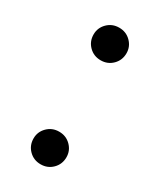

<svg xmlns="http://www.w3.org/2000/svg" viewBox="-122 -464 439 526"><g transform="rotate(30 97.0 -201.0)"><path d="M97 15Q75 15 60 0Q45 -15 45 -37Q45 -58 60 -73Q75 -88 97 -88Q119 -88 134 -73Q149 -58 149 -37Q149 -15 134 0Q119 15 97 15ZM97 -314Q75 -314 60 -329Q45 -344 45 -366Q45 -387 60 -402Q75 -417 97 -417Q119 -417 134 -402Q149 -387 149 -366Q149 -344 134 -329Q119 -314 97 -314Z"/></g></svg>

Font: Bona Nova SC
Style: Regular
Weight: 400
Designer: Mateusz Machalski
Foundry: Capitalics
Version: Version 4.001; ttfautohint (v1.8.4.7-5d5b)